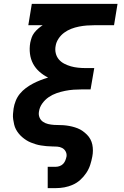

<svg xmlns="http://www.w3.org/2000/svg" viewBox="-20 -755 640 990"><path d="M226 215V105H268Q278 105 288.5 101Q299 97 306 89.5Q313 82 317 72Q321 62 323 52Q325 38 318.5 26Q312 14 300.5 8Q289 2 275 1Q261 0 247 0Q233 0 219 -1.5Q205 -3 191.5 -5Q178 -7 165 -11Q152 -15 139.5 -20Q127 -25 116 -32Q105 -39 95 -47.5Q85 -56 76.5 -66.5Q68 -77 62 -88.5Q56 -100 53 -113Q50 -126 48 -139.5Q46 -153 47 -167Q48 -181 50 -195Q53 -215 61 -235Q69 -255 82.5 -271.5Q96 -288 113.5 -301Q131 -314 150 -324Q169 -334 188.5 -341.5Q208 -349 228 -355Q204 -367 183.5 -385Q163 -403 150.5 -426.5Q138 -450 134.5 -478Q131 -506 136 -535Q139 -549 143.5 -562Q148 -575 157 -586.5Q166 -598 177 -607.5Q188 -617 200 -625H126L144 -735H586L568 -625H467Q447 -625 427.5 -623.5Q408 -622 387.5 -618Q367 -614 347.5 -606.5Q328 -599 311 -586.5Q294 -574 282 -556Q270 -538 267 -519Q263 -499 267.5 -480.5Q272 -462 283.5 -448.5Q295 -435 311.5 -426.5Q328 -418 345.5 -413Q363 -408 382.5 -406Q402 -404 421 -404H466L447 -294H402Q381 -294 359.5 -292.5Q338 -291 315.5 -286.5Q293 -282 271.5 -274.5Q250 -267 231 -254Q212 -241 198 -221.5Q184 -202 181 -180Q178 -164 183.5 -150Q189 -136 201 -127.5Q213 -119 228 -115.5Q243 -112 259 -111Q275 -110 290.5 -110Q306 -110 321.5 -108Q337 -106 351.5 -102.5Q366 -99 380 -93.5Q394 -88 406 -79.5Q418 -71 428.5 -60.5Q439 -50 446 -37Q453 -24 456 -9.5Q459 5 459 21Q459 37 456 52Q452 74 445 95.5Q438 117 425 136.5Q412 156 394.5 172Q377 188 355.5 197.5Q334 207 312 211Q290 215 268 215Z"/></svg>

Font: Iosevka Aile Extrabold
Style: Italic
Weight: 800
Italic angle: -9°
Designer: Belleve Invis
Foundry: Belleve Invis
Version: Version 31.1.0; ttfautohint (v1.8.4)